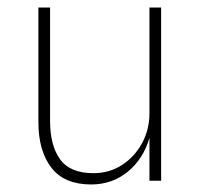

<svg xmlns="http://www.w3.org/2000/svg" viewBox="-20 -480 530 510"><path d="M113 -159Q113 -94 139.5 -57Q166 -20 228 -20Q271 -20 304.5 -42Q338 -64 357.5 -100Q377 -136 377 -180V-460H408V0H377V-114Q361 -58 319.5 -24Q278 10 222 10Q151 10 116.5 -34.5Q82 -79 82 -156V-460H113Z"/></svg>

Font: Jost* Thin
Style: Regular
Weight: 200
Version: Version 3.7